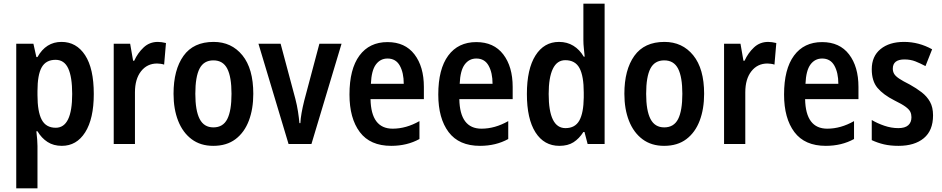

<svg xmlns="http://www.w3.org/2000/svg" viewBox="-20 -780 5104 1040"><path d="M313 -553Q394 -553 441 -481Q488 -409 488 -271Q488 -137 441.5 -63.5Q395 10 315 10Q270 10 237.5 -11Q205 -32 183 -69H177Q180 -44 181.5 -23.5Q183 -3 183 11V240H68V-543H161L177 -471H183Q229 -553 313 -553ZM281 -456Q229 -456 206 -415.5Q183 -375 183 -287V-265Q183 -175 206 -131.5Q229 -88 282 -88Q371 -88 371 -271Q371 -363 349.5 -409.5Q328 -456 281 -456Z M835 -553Q844 -553 855.5 -551.5Q867 -550 879 -547L869 -430Q861 -433 849.5 -434.5Q838 -436 831 -436Q777 -436 744 -394Q711 -352 711 -280V0H596V-543H685L701 -451H707Q726 -493 758 -523Q790 -553 835 -553Z M1352 -272Q1352 -190 1328 -126.5Q1304 -63 1256 -26.5Q1208 10 1135 10Q1066 10 1018 -26Q970 -62 945 -125.5Q920 -189 920 -272Q920 -402 974 -477.5Q1028 -553 1137 -553Q1234 -553 1293 -480.5Q1352 -408 1352 -272ZM1038 -272Q1038 -181 1061.5 -135.5Q1085 -90 1136 -90Q1188 -90 1211 -135Q1234 -180 1234 -272Q1234 -363 1211 -408Q1188 -453 1136 -453Q1084 -453 1061 -408.5Q1038 -364 1038 -272Z M1543 0 1380 -543H1500L1580 -244Q1589 -209 1594 -176.5Q1599 -144 1602 -113H1607Q1608 -137 1613.5 -168Q1619 -199 1628 -235L1710 -543H1830L1667 0Z M2079 -552Q2174 -552 2225 -485.5Q2276 -419 2276 -309V-243H1987Q1990 -83 2107 -83Q2180 -83 2252 -124V-27Q2185 10 2099 10Q1985 10 1929 -64.5Q1873 -139 1873 -268Q1873 -406 1927 -479Q1981 -552 2079 -552ZM2079 -463Q2040 -463 2016 -430.5Q1992 -398 1989 -326H2167Q2167 -386 2145.5 -424.5Q2124 -463 2079 -463Z M2560 -552Q2655 -552 2706 -485.5Q2757 -419 2757 -309V-243H2468Q2471 -83 2588 -83Q2661 -83 2733 -124V-27Q2666 10 2580 10Q2466 10 2410 -64.5Q2354 -139 2354 -268Q2354 -406 2408 -479Q2462 -552 2560 -552ZM2560 -463Q2521 -463 2497 -430.5Q2473 -398 2470 -326H2648Q2648 -386 2626.5 -424.5Q2605 -463 2560 -463Z M3010 10Q2927 10 2880.5 -63Q2834 -136 2834 -271Q2834 -406 2880.5 -479.5Q2927 -553 3008 -553Q3052 -553 3086 -532Q3120 -511 3142 -473H3147Q3145 -496 3142.5 -518.5Q3140 -541 3140 -562V-760H3255V0H3163L3146 -65H3140Q3117 -29 3086.5 -9.5Q3056 10 3010 10ZM3043 -86Q3095 -86 3118 -127Q3141 -168 3142 -252V-279Q3142 -368 3119 -411Q3096 -454 3042 -454Q2997 -454 2974.5 -407Q2952 -360 2952 -271Q2952 -86 3043 -86Z M3794 -272Q3794 -190 3770 -126.5Q3746 -63 3698 -26.5Q3650 10 3577 10Q3508 10 3460 -26Q3412 -62 3387 -125.5Q3362 -189 3362 -272Q3362 -402 3416 -477.5Q3470 -553 3579 -553Q3676 -553 3735 -480.5Q3794 -408 3794 -272ZM3480 -272Q3480 -181 3503.5 -135.5Q3527 -90 3578 -90Q3630 -90 3653 -135Q3676 -180 3676 -272Q3676 -363 3653 -408Q3630 -453 3578 -453Q3526 -453 3503 -408.5Q3480 -364 3480 -272Z M4141 -553Q4150 -553 4161.5 -551.5Q4173 -550 4185 -547L4175 -430Q4167 -433 4155.5 -434.5Q4144 -436 4137 -436Q4083 -436 4050 -394Q4017 -352 4017 -280V0H3902V-543H3991L4007 -451H4013Q4032 -493 4064 -523Q4096 -553 4141 -553Z M4433 -552Q4528 -552 4579 -485.5Q4630 -419 4630 -309V-243H4341Q4344 -83 4461 -83Q4534 -83 4606 -124V-27Q4539 10 4453 10Q4339 10 4283 -64.5Q4227 -139 4227 -268Q4227 -406 4281 -479Q4335 -552 4433 -552ZM4433 -463Q4394 -463 4370 -430.5Q4346 -398 4343 -326H4521Q4521 -386 4499.5 -424.5Q4478 -463 4433 -463Z M5034 -155Q5034 -73 4984 -31.5Q4934 10 4847 10Q4803 10 4768.5 2Q4734 -6 4702 -21V-130Q4732 -112 4770 -99Q4808 -86 4846 -86Q4882 -86 4899.5 -101.5Q4917 -117 4917 -145Q4917 -161 4911 -174Q4905 -187 4885.5 -201.5Q4866 -216 4825 -236Q4764 -267 4733 -304Q4702 -341 4702 -405Q4702 -475 4749.5 -514Q4797 -553 4877 -553Q4957 -553 5029 -513L4993 -422Q4965 -437 4938.5 -447.5Q4912 -458 4879 -458Q4816 -458 4816 -408Q4816 -393 4823 -380.5Q4830 -368 4850 -354.5Q4870 -341 4908 -322Q4944 -302 4972.5 -280Q5001 -258 5017.5 -228.5Q5034 -199 5034 -155Z"/></svg>

Font: Noto Sans Sinhala Condensed SemiBold
Style: Regular
Weight: 600
Width: 3
Designer: Jelle Bosma - Monotype Design Team
Foundry: Monotype Imaging Inc.
Version: Version 2.006; ttfautohint (v1.8.4.7-5d5b)